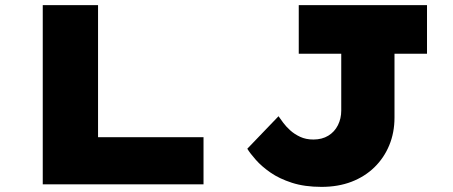

<svg xmlns="http://www.w3.org/2000/svg" viewBox="-20 -720 1768 750"><path d="M147 0V-700H363V-184H775V0ZM1236 10Q1170 10 1120.5 -6Q1071 -22 1036.5 -46Q1002 -70 979.5 -95.5Q957 -121 946 -139L1068 -266Q1075 -256 1086 -241Q1097 -226 1113.5 -211Q1130 -196 1152.5 -185.5Q1175 -175 1204 -175Q1238 -175 1262.5 -190Q1287 -205 1300 -231Q1313 -257 1313 -288V-510H1147V-700H1648V-510H1521V-261Q1521 -202 1500.5 -152.5Q1480 -103 1442.5 -66.5Q1405 -30 1353 -10Q1301 10 1236 10Z"/></svg>

Font: Lexend Tera Black
Style: Regular
Weight: 900
Version: Version 1.007